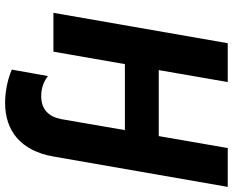

<svg xmlns="http://www.w3.org/2000/svg" viewBox="-102 -638 934 771"><g transform="rotate(90 365.5 -253.0)"><path d="M575 -700 527 -423H262L310 -700H154L32 0H188L238 -287H503L459 -32C449 20 419 49 367 49C331 49 305 37 286 22L260 167C301 185 351 194 394 194C505 194 586 132 609 0L731 -700Z"/></g></svg>

Font: Fixel Display 20240404
Style: Bold Italic
Weight: 700
Italic angle: -10°
Designer: AlfaBravo + MacPaw
Foundry: Kyrylo Tkachov, Marchela Mozhyna, Serhii Makarenko, Maria Weinstein, Zakhar Kryvoshyya
Version: Version 1.211;Glyphs 3.2 (3225)